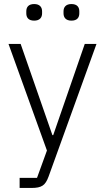

<svg xmlns="http://www.w3.org/2000/svg" viewBox="-20 -729 519 949"><path d="M149 -627C176 -627 188 -642 188 -663V-673C188 -694 176 -709 149 -709C121 -709 110 -694 110 -673V-663C110 -642 121 -627 149 -627ZM333 -627C361 -627 372 -642 372 -663V-673C372 -694 361 -709 333 -709C306 -709 294 -694 294 -673V-663C294 -642 306 -627 333 -627ZM243 -61H239L82 -512H22L212 15L163 150H77V200H135C187 200 204 187 220 144L457 -512H399Z"/></svg>

Font: IBM Plex Thai Looped Light
Style: Regular
Weight: 300
Designer: Mike Abbink, Paul van der Laan, Pieter van Rosmalen, Ben Mitchell, Mark Frömberg
Foundry: Bold Monday
Version: Version 1.0